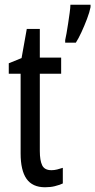

<svg xmlns="http://www.w3.org/2000/svg" viewBox="-20 -780 402 810"><path d="M197 -62Q209 -62 221 -65Q233 -68 245 -72V-6Q229 1 211 5.5Q193 10 170 10Q117 10 92 -25.5Q67 -61 67 -133V-469H17V-513L71 -535L93 -658H148V-537H238V-469H148V-143Q148 -103 158 -82.5Q168 -62 197 -62ZM362 -750Q358 -729 347 -700Q336 -671 323.5 -644Q311 -617 300 -600H255V-611Q257 -619 260.5 -638.5Q264 -658 267.5 -681.5Q271 -705 274 -726.5Q277 -748 277 -760H362Z"/></svg>

Font: Noto Sans Thai ExtCond
Style: Regular
Weight: 400
Width: 2
Designer: Monotype Design Team
Foundry: Monotype Imaging Inc.
Version: Version 2.002; ttfautohint (v1.8.4.7-5d5b)